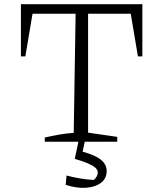

<svg xmlns="http://www.w3.org/2000/svg" viewBox="-20 -671 751 909"><path d="M654 -651V-404H633L599 -606H397V-43L535 -23V0H192V-20Q228 -28 262 -34Q296 -40 329 -42L338 -606H134L100 -404H79V-651ZM291 204 295 160Q330 169 360.5 174Q391 179 424 181Q432 175 437.5 165Q443 155 443 146Q443 134 432.5 124Q422 114 398.5 103.5Q375 93 334 81L352 42Q422 59 453.5 82Q485 105 485 139Q485 174 458 194.5Q431 215 387 218Q343 221 291 204ZM354 -13H384L364 81H334Z"/></svg>

Font: Piazzolla Thin ExtraLight
Style: Regular
Weight: 250
Version: Version 2.005